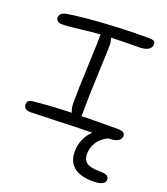

<svg xmlns="http://www.w3.org/2000/svg" viewBox="-151 -757 909 1047"><g transform="rotate(20 303.5 -233.5)"><path d="M65.9 -51.8Q22.9 -51.8 22.9 -83Q22.9 -109.4 51.8 -111.8Q164.6 -123.5 275.9 -126Q265.1 -146.5 265.1 -180.2Q265.1 -256.8 271 -390.6Q276.9 -524.4 276.9 -571.8V-581.1Q226.1 -577.6 160.4 -569.3Q94.7 -561 59.1 -561Q44.4 -561 34.7 -568.4Q24.9 -575.7 24.9 -588.9Q24.9 -599.6 33.9 -609.4Q43 -619.1 64 -623Q141.1 -636.2 270.3 -644.5Q399.4 -652.8 525.9 -652.8Q550.8 -652.8 559.8 -648.2Q568.8 -643.6 568.8 -630.9Q568.8 -586.9 494.1 -586.9Q400.4 -586.9 335.9 -584Q344.2 -563.5 344.2 -543Q344.2 -517.1 338.1 -377.2Q332 -237.3 332 -131.8V-127Q397 -128.9 538.1 -128.9Q564 -128.9 574 -122.3Q584 -115.7 584 -103Q584 -85.4 566.4 -74.2Q548.8 -63 513.2 -63H512.2L509.8 -62Q472.2 -45.9 451.2 -13.7Q430.2 18.6 430.2 56.2Q430.2 89.8 451.9 106Q473.6 122.1 526.9 122.1Q556.6 122.1 569.3 128.9Q582 135.7 582 149.9Q582 186 513.2 186Q362.8 186 362.8 65.9Q362.8 29.8 377.2 -3.9Q391.6 -37.6 417 -62Q327.6 -61 209 -56.4Q90.3 -51.8 65.9 -51.8Z"/></g></svg>

Font: Shantell Sans Irregular Bouncy
Style: Regular
Weight: 300
Designer: Stephen Nixon, Anya Danilova, Shantell Martin
Foundry: Arrow Type
Version: Version 1.006;[9816181b4]